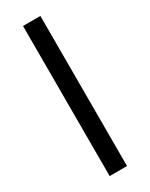

<svg xmlns="http://www.w3.org/2000/svg" viewBox="-200 -801 658 842"><g transform="rotate(-30 129.0 -380.0)"><path d="M173 0H85V-760H173Z"/></g></svg>

Font: Noto Sans Telugu
Style: Regular
Weight: 400
Designer: Jelle Bosma - Monotype Design Team
Foundry: Monotype Imaging Inc.
Version: Version 2.003